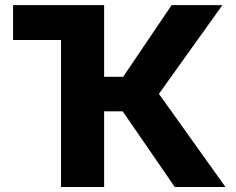

<svg xmlns="http://www.w3.org/2000/svg" viewBox="-20 -748 946 768"><path d="M224.1 0H396.5V-302.7H470.7L679.2 0H881.8L615.7 -372.6L869.6 -727.5H666.5L472.7 -440.9H396.5V-727.5H32.2V-587.9H224.1Z"/></svg>

Font: Inter ExtraBold
Style: Regular
Weight: 800
Designer: Rasmus Andersson
Foundry: rsms
Version: Version 4.001;git-9221beed3